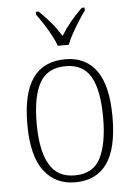

<svg xmlns="http://www.w3.org/2000/svg" viewBox="-55 -808 606 860"><g transform="rotate(-5 248.5 -378.0)"><path d="M248 10Q159 10 108 -58Q57 -126 57 -267Q57 -407 105.5 -475Q154 -543 252 -543Q343 -543 391.5 -475.5Q440 -408 440 -267Q440 -125 391.5 -57.5Q343 10 248 10ZM249 -21Q332 -21 365 -86Q398 -151 398 -267Q398 -391 363.5 -451.5Q329 -512 251 -512Q169 -512 134 -450.5Q99 -389 99 -267Q99 -148 134.5 -84.5Q170 -21 249 -21ZM224 -606Q216 -628 201.5 -655Q187 -682 170 -708Q153 -734 139 -753V-766H152Q184 -734 206 -708Q228 -682 249 -648Q270 -682 291.5 -708Q313 -734 345 -766H358V-753Q344 -734 327.5 -708Q311 -682 296 -655Q281 -628 273 -606Z"/></g></svg>

Font: Noto Serif SemiCondensed ExtraLight
Style: Regular
Weight: 200
Width: 4
Designer: Monotype Design Team
Foundry: Monotype Imaging Inc.
Version: Version 2.014